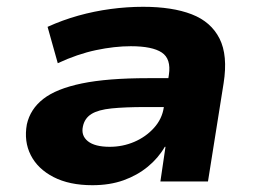

<svg xmlns="http://www.w3.org/2000/svg" viewBox="-20 -534 762 565"><path d="M252 11Q184 11 137.5 -13Q91 -37 70.5 -77.5Q50 -118 59 -168Q69 -213 107.5 -243Q146 -273 221 -288.5Q296 -304 416 -304H499L486 -219H408Q348 -219 308.5 -215Q269 -211 249 -198.5Q229 -186 224 -162Q218 -135 238.5 -118.5Q259 -102 303 -102Q341 -102 375 -116.5Q409 -131 433 -157.5Q457 -184 462 -218L477 -314Q484 -361 456 -379.5Q428 -398 365 -398Q317 -398 262.5 -386.5Q208 -375 150 -348L120 -455Q164 -475 210.5 -488Q257 -501 305.5 -507.5Q354 -514 401 -514Q487 -514 544 -492Q601 -470 626 -420.5Q651 -371 638 -289L592 0H452L467 -102H465Q446 -69 415 -43.5Q384 -18 343.5 -3.5Q303 11 252 11Z"/></svg>

Font: Nunito Sans 7pt SemiExpanded ExtraBold
Style: Italic
Weight: 800
Width: 6
Italic angle: -9°
Designer: Vernon Adams
Foundry: Vernon Adams
Version: Version 3.101;gftools[0.9.27]